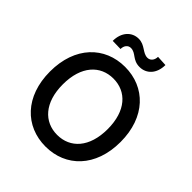

<svg xmlns="http://www.w3.org/2000/svg" viewBox="-251 -1101 1273 1273"><g transform="rotate(45 386.0 -464.5)"><path d="M716.6 -363.6C716.6 -597.7 575.3 -737.2 385.7 -737.2C196 -737.2 55 -597.7 55 -363.6C55 -130 196 9.9 385.7 9.9C575.3 9.9 716.6 -129.6 716.6 -363.6ZM175.4 -363.6C175.4 -535.2 263.8 -627.8 385.7 -627.8C507.8 -627.8 595.9 -535.2 595.9 -363.6C595.9 -192.1 507.8 -99.4 385.7 -99.4C263.8 -99.4 175.4 -192.1 175.4 -363.6ZM205.6 -801.1 280.2 -799.4C280.2 -831 298.3 -853.3 324.2 -853.3C372.9 -853.3 386.4 -803.6 454.2 -804C517 -804.3 565.7 -852.6 566.1 -934.7L492.9 -938.6C492.5 -907.3 474.4 -884.2 447.4 -884.2C401.6 -883.9 377.1 -933.6 317.5 -933.2C254.6 -933.2 205.6 -882.8 205.6 -801.1Z"/></g></svg>

Font: Magic Ui Pro Semi Bold
Style: Regular
Weight: 600
Designer: Stefan Endress, Andreas Faust
Version: Version 1.000;FEAKit 1.0